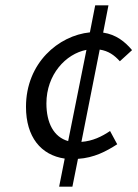

<svg xmlns="http://www.w3.org/2000/svg" viewBox="-20 -690 520 724"><path d="M203 14H253L274 -91C335 -95 380 -119 422 -146L395 -196C364 -175 329 -158 287 -155L356 -503C389 -498 411 -482 432 -459L478 -501C452 -532 418 -560 369 -567L389 -670H339L319 -568C201 -556 78 -453 78 -287C78 -174 134 -105 224 -92ZM155 -300C155 -409 228 -487 306 -502L237 -158C183 -173 155 -226 155 -300Z"/></svg>

Font: Source Sans Pro
Style: Italic
Weight: 400
Italic angle: -11°
Designer: Paul D. Hunt
Foundry: Adobe Systems Incorporated
Version: Version 3.006;hotconv 1.0.111;makeotfexe 2.5.65597